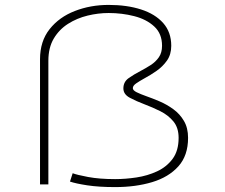

<svg xmlns="http://www.w3.org/2000/svg" viewBox="-20 -751 915 782"><path d="M449 11Q382.5 11 335.2 3.8Q288 -3.5 265 -11.5L276 -45.5Q292 -39 338.5 -30.2Q385 -21.5 449 -21.5Q490.5 -21.5 535.5 -28.2Q580.5 -35 619.5 -53Q658.5 -71 683 -104Q707.5 -137 707.5 -189.5Q707.5 -231 686 -256.8Q664.5 -282.5 632.8 -298.2Q601 -314 569 -326Q534.5 -339 508.5 -353Q482.5 -367 482.5 -391Q482.5 -417.5 504 -432.8Q525.5 -448 552.5 -462Q573.5 -473 593.8 -486Q614 -499 627 -517.8Q640 -536.5 640 -564.5Q640 -614 608.2 -643.2Q576.5 -672.5 526.8 -685.2Q477 -698 422.5 -698Q380 -698 336.8 -687.5Q293.5 -677 257.2 -654Q221 -631 199 -594Q177 -557 177 -503.5V0H143V-509.5Q143 -583 182 -632.2Q221 -681.5 284.8 -706.2Q348.5 -731 422.5 -731Q497 -731 554.5 -712.5Q612 -694 644.8 -657Q677.5 -620 677.5 -564.5Q677.5 -529 660 -504.2Q642.5 -479.5 617.2 -462Q592 -444.5 568.5 -432Q548.5 -421 534.8 -411.5Q521 -402 521 -392Q521 -383 536.8 -375.2Q552.5 -367.5 576.5 -359Q601 -350.5 630.2 -338Q659.5 -325.5 686 -306.2Q712.5 -287 729.2 -258.5Q746 -230 746 -189.5Q746 -117.5 706.5 -73.5Q667 -29.5 599.8 -9.2Q532.5 11 449 11Z"/></svg>

Font: Trispace SemiExpanded Thin
Style: Regular
Weight: 100
Width: 6
Designer: Tyler Finck
Foundry: Etcetera Type Company
Version: Version 1.210; ttfautohint (v1.8.3)